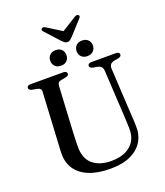

<svg xmlns="http://www.w3.org/2000/svg" viewBox="-182 -1151 1108 1289"><g transform="rotate(-20 371.5 -506.5)"><path d="M588.5 -294.5 570.5 -613.5Q569.5 -632 560.5 -642.2Q551.5 -652.5 531.5 -656.5L503.5 -661.5Q490 -664.5 485 -669.5Q480 -674.5 480 -682Q480 -690 486.5 -695Q493 -700 504 -700H682Q694 -700 700 -695Q706 -690 706 -682Q706 -674.5 700.8 -669.5Q695.5 -664.5 682.5 -661.5L656.5 -657Q633 -652 624.8 -640.5Q616.5 -629 618 -611L635.5 -294Q637.5 -269 638.8 -244.8Q640 -220.5 640.5 -194.5Q643 -133 614.5 -85.2Q586 -37.5 528.2 -10.2Q470.5 17 383.5 17Q291.5 17 229.2 -9Q167 -35 136.2 -82.2Q105.5 -129.5 107 -193Q107 -206.5 108.2 -227Q109.5 -247.5 110.8 -271.8Q112 -296 113.5 -321.5L130 -625Q131 -639 123 -646.2Q115 -653.5 97.5 -656.5L69 -661.5Q45.5 -666.5 45.5 -682Q45.5 -690 51.8 -695Q58 -700 70 -700H306Q318 -700 324.2 -695Q330.5 -690 330.5 -682Q330.5 -674.5 325.2 -669.5Q320 -664.5 306.5 -662L278 -656.5Q262.5 -654 255.2 -647.2Q248 -640.5 247 -626L230.5 -323Q228.5 -286.5 227.5 -257Q226.5 -227.5 226 -203Q224 -115.5 272.5 -72.8Q321 -30 407 -30Q466 -30 508 -49.8Q550 -69.5 572.2 -106.2Q594.5 -143 592.5 -194.5Q592 -228.5 590.8 -251.5Q589.5 -274.5 588.5 -294.5ZM307 -746.5Q281 -746.5 265 -761.8Q249 -777 249 -802Q249 -827 265 -842.2Q281 -857.5 307 -857.5Q333.5 -857.5 349 -842.2Q364.5 -827 364.5 -802Q364.5 -777.5 349 -762Q333.5 -746.5 307 -746.5ZM495 -746.5Q469 -746.5 453.2 -761.8Q437.5 -777 437.5 -802Q437.5 -826.5 453.2 -842Q469 -857.5 495 -857.5Q522 -857.5 537.8 -842.2Q553.5 -827 553.5 -802Q553.5 -777.5 537.8 -762Q522 -746.5 495 -746.5ZM421 -946.5 297.5 -1024Q280.5 -1034 270.5 -1026.5Q266.5 -1023 266 -1016.8Q265.5 -1010.5 272.5 -1004L365 -902Q374.5 -892.5 382.5 -886.8Q390.5 -881 401.5 -881Q413 -881 420.5 -886.8Q428 -892.5 437.5 -902L530.5 -1004Q537 -1010.5 536.8 -1016.8Q536.5 -1023 532 -1026.5Q522 -1034 505 -1024L381.5 -946.5Z"/></g></svg>

Font: Fraunces Wonky
Style: Regular
Weight: 400
Version: Version 1.000;[b76b70a41]